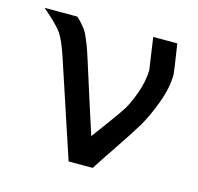

<svg xmlns="http://www.w3.org/2000/svg" viewBox="-74 -523 620 601"><g transform="rotate(15 236.0 -222.5)"><path d="M0 -445H106Q116 -436 122 -429Q128 -422 134 -414.5Q140 -407 146 -393.5Q152 -380 157 -367Q162 -354 171 -326Q180 -298 188.5 -271Q197 -244 213 -194Q229 -144 245 -95Q253 -106 283 -146.5Q313 -187 325.5 -207Q338 -227 352 -265.5Q366 -304 367 -341Q367 -342 352 -445H430Q444 -355 444 -348Q444 -305 425 -254Q406 -203 386 -169.5Q366 -136 327 -78.5Q288 -21 275 0H197L94 -311Q77 -362 62.5 -383Q48 -404 0 -445Z"/></g></svg>

Font: CMU Sans Serif
Style: Medium
Weight: 500
Version: Version 0.7.0